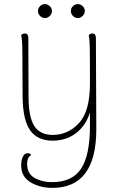

<svg xmlns="http://www.w3.org/2000/svg" viewBox="-20 -675 576 935"><path d="M449 -46Q449 240 235 240Q174 240 128.5 212.5Q83 185 83 130Q83 105 91.5 88Q100 71 114 71Q126 71 132 80Q112 91 112 123Q112 171 148.5 191.5Q185 212 233 212Q331 212 374.5 147Q418 82 418 -62V-127Q398 -63 350 -26.5Q302 10 236 10Q163 10 127 -40Q91 -90 90 -207L89 -417Q89 -480 83 -504Q91 -512 101 -512Q118 -512 118 -490L119 -206Q119 -105 147 -61.5Q175 -18 237 -18Q311 -18 364.5 -75.5Q418 -133 418 -267Q418 -411 417 -449.5Q416 -488 412 -504Q420 -512 430 -512Q447 -512 447 -490ZM165 -621Q165 -635 175 -645Q185 -655 199 -655Q212 -655 222.5 -645Q233 -635 233 -621Q233 -608 222.5 -597.5Q212 -587 199 -587Q185 -587 175 -597.5Q165 -608 165 -621ZM325 -621Q325 -635 335 -645Q345 -655 359 -655Q372 -655 382.5 -645Q393 -635 393 -621Q393 -608 382.5 -597.5Q372 -587 359 -587Q345 -587 335 -597.5Q325 -608 325 -621Z"/></svg>

Font: Arima Madurai Thin
Style: Regular
Weight: 250
Designer: Joana Correia and Natanael Gama
Foundry: NDISCOVER
Version: Version 1.019; ttfautohint (v1.5) -l 7 -r 28 -G 50 -x 13 -D 